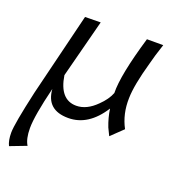

<svg xmlns="http://www.w3.org/2000/svg" viewBox="-119 -475 682 753"><g transform="rotate(20 222.5 -98.5)"><path d="M367 -388H435Q417 -334 409 -301Q381 -202 380 -147Q378 -81 407 -27L358 20Q348 0 343 -11Q329 -47 324 -83Q266 8 182 8Q91 8 85 -78Q55 44 55 96Q55 141 70 165L2 191Q-8 171 -8 138Q-8 102 24 -40Q47 -135 109 -387L174 -388L111 -145Q126 -48 195 -48Q238 -48 278 -88Q308 -117 319 -146Q317 -220 367 -388Z"/></g></svg>

Font: GFS Neohellenic Rg
Style: Italic
Weight: 400
Italic angle: -12°
Designer: Takis Katsoulidis and George D. Matthiopoulos
Foundry: Takis Katsoulidis and George D. Matthiopoulos
Version: Version 1.0